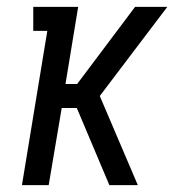

<svg xmlns="http://www.w3.org/2000/svg" viewBox="-20 -540 540 560"><path d="M44 0 118 -450H77V-520H208L171 -295H205L374 -520H468L271 -260L382 0H299L204 -225H160L122 0Z"/></svg>

Font: Iosevka Gothic
Style: Italic
Weight: 400
Italic angle: -9°
Monospace: yes
Designer: Belleve Invis
Foundry: Belleve Invis
Version: Version 15.5.1; ttfautohint (v1.8.4)